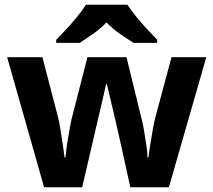

<svg xmlns="http://www.w3.org/2000/svg" viewBox="-20 -786 896 806"><path d="M485 -191Q481 -208 473.5 -241.5Q466 -275 457 -313.5Q448 -352 440 -384.5Q432 -417 429 -432H425Q422 -417 414.5 -384.5Q407 -352 398 -313.5Q389 -275 381 -241Q373 -207 369 -189L325 0H165L10 -546H158L221 -304Q228 -279 233.5 -244Q239 -209 244 -176.5Q249 -144 251 -125H255Q256 -139 259 -162.5Q262 -186 266.5 -211Q271 -236 274.5 -256.5Q278 -277 280 -284L347 -546H511L575 -284Q579 -270 584.5 -239Q590 -208 594.5 -176Q599 -144 599 -125H603Q605 -142 610 -174.5Q615 -207 621.5 -243Q628 -279 635 -304L700 -546H846L689 0H527ZM515 -766Q529 -744 551.5 -716.5Q574 -689 598 -663Q622 -637 640 -619V-606H541Q515 -622 484 -643.5Q453 -665 427 -692Q401 -665 371 -644Q341 -623 315 -606H216V-619Q235 -638 258.5 -663.5Q282 -689 304.5 -716.5Q327 -744 341 -766Z"/></svg>

Font: Noto Sans Duployan
Style: Bold
Weight: 700
Designer: David Corbett
Foundry: David Corbett
Version: Version 3.001